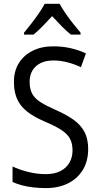

<svg xmlns="http://www.w3.org/2000/svg" viewBox="-20 -964 519 994"><path d="M436.5 -192.4Q436.5 -130.4 409.2 -85Q381.8 -39.6 332.5 -14.9Q283.2 9.8 216.8 9.8Q182.6 9.8 151.6 6.1Q120.6 2.4 93.8 -4.6Q66.9 -11.7 44.9 -22V-102.1Q80.1 -85.4 125.7 -74Q171.4 -62.5 216.8 -62.5Q261.7 -62.5 292.5 -78.1Q323.2 -93.8 339.4 -121.6Q355.5 -149.4 355.5 -185.5Q355.5 -221.7 342 -246.3Q328.6 -271 297.6 -291.3Q266.6 -311.5 213.9 -333.5Q175.3 -350.1 145.3 -368.9Q115.2 -387.7 94.5 -411.1Q73.7 -434.6 63 -466.1Q52.2 -497.6 52.2 -539.6Q51.8 -596.2 77.9 -637.7Q104 -679.2 150.4 -701.9Q196.8 -724.6 256.8 -724.1Q305.7 -724.1 348.4 -713.9Q391.1 -703.6 424.8 -687.5L398.9 -616.2Q364.7 -632.3 328.6 -641.6Q292.5 -650.9 256.3 -650.9Q217.3 -650.9 189.9 -637.2Q162.6 -623.5 147.9 -598.9Q133.3 -574.2 133.3 -541Q133.3 -503.4 146.7 -478.8Q160.2 -454.1 189.9 -435.1Q219.7 -416 269 -394.5Q323.7 -370.6 361.1 -343.8Q398.4 -316.9 417.5 -280.8Q436.5 -244.6 436.5 -192.4ZM288.6 -944.3Q300.3 -922.4 319.1 -895Q337.9 -867.7 358.9 -841.3Q379.9 -814.9 397 -794.9V-784.7H347.2Q323.7 -803.2 299.1 -828.4Q274.4 -853.5 250 -880.4Q225.6 -854 200.7 -828.4Q175.8 -802.7 153.3 -784.7H104.5V-794.9Q122.6 -816.4 143.1 -843Q163.6 -869.6 181.9 -896.2Q200.2 -922.9 211.4 -944.3Z"/></svg>

Font: Open Sans SemiCondensed
Style: Regular
Weight: 400
Width: 4
Designer: Monotype Design Team
Foundry: Monotype Imaging Inc.
Version: Version 3.000